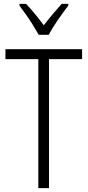

<svg xmlns="http://www.w3.org/2000/svg" viewBox="-20 -967 450 987"><path d="M232 0H177V-663H8V-714H402V-663H232ZM179 -788Q166 -811 149 -838.5Q132 -866 113.5 -892Q95 -918 80 -938V-947H114Q135 -925 159.5 -895.5Q184 -866 205 -837Q228 -867 249.5 -892.5Q271 -918 297 -947H331V-938Q307 -907 277.5 -864.5Q248 -822 231 -788Z"/></svg>

Font: Noto Sans Myanmar UI Condensed Light
Style: Regular
Weight: 300
Width: 3
Designer: Monotype Design Team
Foundry: Monotype Imaging Inc.
Version: Version 2.103; ttfautohint (v1.8.4.7-5d5b)